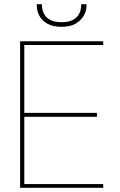

<svg xmlns="http://www.w3.org/2000/svg" viewBox="-20 -897 571 917"><path d="M76 0V-700H473V-682H96V-358H443V-339H96V-18H473V0ZM274 -769Q231 -769 205 -784.5Q179 -800 167.5 -822.5Q156 -845 156 -867V-877H180Q180 -836 203.5 -813.5Q227 -791 274 -791Q321 -791 344.5 -813.5Q368 -836 368 -877H393V-868Q393 -846 380.5 -823Q368 -800 342 -784.5Q316 -769 274 -769Z"/></svg>

Font: DM Sans 24pt Thin
Style: Regular
Weight: 250
Designer: Colophon Foundry, Jonny Pinhorn
Foundry: Colophon Foundry
Version: Version 4.004;gftools[0.9.30]